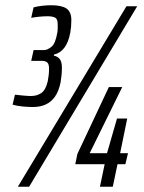

<svg xmlns="http://www.w3.org/2000/svg" viewBox="-20 -712 548 732"><path d="M105 -304Q88 -304 66.5 -306Q45 -308 28 -313L37 -351Q53 -349 70.5 -347.5Q88 -346 99 -346Q120 -346 137 -357Q154 -368 162 -402Q164 -413 165.5 -424.5Q167 -436 167 -451Q167 -467 160.5 -473.5Q154 -480 139 -480H99L108 -521H148Q160 -521 175.5 -533Q191 -545 198 -585Q200 -594 200 -602.5Q200 -611 200 -620Q200 -639 190.5 -644.5Q181 -650 161 -650Q148 -650 131.5 -648.5Q115 -647 99 -644L108 -684Q123 -688 141.5 -690Q160 -692 175 -692Q215 -692 233.5 -679.5Q252 -667 252 -635Q252 -622 251 -610.5Q250 -599 248 -588Q241 -550 225 -529.5Q209 -509 186 -504L185 -500Q200 -497 208 -486.5Q216 -476 216 -454Q216 -439 214.5 -424.5Q213 -410 211 -398Q204 -364 189.5 -343.5Q175 -323 154 -313.5Q133 -304 105 -304ZM48 0 462 -688H503L91 0ZM361 0 379 -86H267L275 -125L395 -380H446L322 -128H388L426 -260H465L438 -128H468L458 -86H428L410 0Z"/></svg>

Font: Saira UltraCondensed Medium
Style: Italic
Weight: 500
Width: 1
Italic angle: -12°
Designer: Hector Gatti with collaboration of the Omnibus-Type team
Foundry: Omnibus-Type
Version: Version 1.101